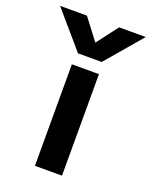

<svg xmlns="http://www.w3.org/2000/svg" viewBox="-212 -780 673 853"><g transform="rotate(20 124.5 -353.0)"><path d="M-78 -706H49L125 -606L201 -706H327L181 -535H69ZM60 -480H188V0H60Z"/></g></svg>

Font: Prompt Medium
Style: Regular
Weight: 500
Designer: Katatrad Team
Foundry: CadsonDemak
Version: Version 1.001